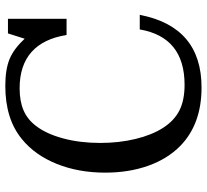

<svg xmlns="http://www.w3.org/2000/svg" viewBox="-48 -722 780 724"><g transform="rotate(-90 342.0 -360.0)"><path d="M371 -676Q322 -676 287.5 -661Q253 -646 229 -614Q199 -575 182 -511.5Q165 -448 165 -372Q165 -301 180 -239Q195 -177 222 -135Q249 -93 287.5 -73.5Q326 -54 384 -54Q564 -54 593 -223H648Q603 10 374 10Q236 10 154 -70Q105 -118 79 -191Q53 -264 53 -353Q53 -454 86 -536Q119 -618 179 -667Q255 -730 380 -730Q442 -730 481 -714Q520 -698 558 -657L578 -720H633V-499H572Q558 -587 507.5 -631.5Q457 -676 371 -676Z"/></g></svg>

Font: Domine
Style: Regular
Weight: 400
Designer: Pablo Impallari, Rodrigo Fuenzalida, Brenda Gallo
Foundry: Pablo Impallari, Rodrigo Fuenzalida, Brenda Gallo
Version: Version 2.000